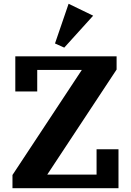

<svg xmlns="http://www.w3.org/2000/svg" viewBox="-20 -996 693 1016"><path d="M46 -70 413 -626H177V-512H61V-698H597V-628L230 -72H491V-206H607V0H46ZM271 -766 343 -976 473 -913 320 -744Z"/></svg>

Font: IBM Plex Serif
Style: Bold
Weight: 700
Designer: Mike Abbink, Paul van der Laan, Pieter van Rosmalen
Foundry: Bold Monday
Version: Version 2.008